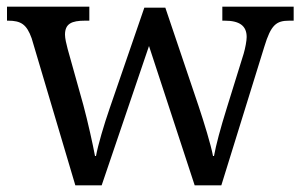

<svg xmlns="http://www.w3.org/2000/svg" viewBox="-20 -556 902 576"><path d="M75 -441 206 0H285L427 -418L564 0H644L773 -416C793 -482 809 -494 848 -494H861V-536H647V-494H654C698 -494 720 -479 720 -445C720 -434 716 -412 711 -395L661 -234C641 -170 628 -121 622 -88H619C613 -121 592 -189 576 -237L476 -533H413L309 -231C292 -182 274 -121 268 -88H265C259 -121 243 -193 230 -241L183 -409C179 -424 175 -441 175 -452C175 -485 195 -494 235 -494H248V-536H1V-494H4C43 -494 60 -483 75 -441Z"/></svg>

Font: Noto Serif Devanagari
Style: Regular
Weight: 400
Designer: Universal Thirst, Indian Type Foundry and the Monotype Design Team
Foundry: Monotype Imaging Inc.
Version: Version 2.004